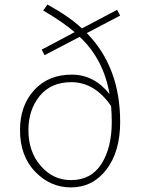

<svg xmlns="http://www.w3.org/2000/svg" viewBox="-20 -815 626 848"><path d="M293 -19.5Q382.8 -19.5 428.2 -91.3Q473.6 -163.1 473.6 -275.4Q473.6 -311.5 470.7 -346.7Q398.4 -452.1 294.9 -452.1Q205.1 -452.1 155.3 -391.1Q105.5 -330.1 105.5 -240.2Q105.5 -144.5 160.2 -82Q214.8 -19.5 293 -19.5ZM510.7 -746.1 363.3 -668.9Q510.7 -518.6 510.7 -276.4Q510.7 -145.5 450.2 -66.4Q389.6 12.7 293 12.7Q202.1 12.7 135.3 -56.6Q68.4 -126 68.4 -240.2Q68.4 -348.6 130.9 -417Q193.4 -485.4 296.9 -485.4Q395.5 -485.4 463.9 -399.4Q437.5 -553.7 332 -652.3L176.8 -571.3L164.1 -595.7L309.6 -672.9Q257.8 -717.8 170.9 -768.6L189.5 -794.9Q284.2 -743.2 341.8 -689.5L497.1 -771.5Z"/></svg>

Font: Gen Shin Gothic ExtraLight
Style: Regular
Weight: 100
Designer: [Source Han Sans]
Ryoko NISHIZUKA  (kana & ideographs); Paul D. Hunt (Latin, Greek & Cyrillic); Wenlong ZHANG  (bopomofo
Version: Version 1.002.20150607